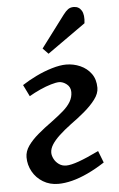

<svg xmlns="http://www.w3.org/2000/svg" viewBox="-56 -821 541 874"><g transform="rotate(-5 215.0 -384.0)"><path d="M54 -448Q83 -467 119 -484.5Q155 -502 192 -513Q229 -524 257 -524Q291 -524 321.5 -510.5Q352 -497 371 -471Q390 -445 390 -406Q390 -380 369.5 -353Q349 -326 318 -300Q287 -274 256 -252Q224 -228 201.5 -207Q179 -186 167 -167Q155 -148 155 -130Q155 -117 162.5 -102Q170 -87 184.5 -76.5Q199 -66 218 -66Q239 -66 275.5 -79Q312 -92 368 -119L389 -65Q349 -39 310.5 -21Q272 -3 238 5.5Q204 14 175 14Q136 14 105.5 -4.5Q75 -23 58 -53.5Q41 -84 41 -119Q41 -146 58.5 -171Q76 -196 105.5 -221Q135 -246 170 -271Q201 -294 223.5 -313.5Q246 -333 258 -353.5Q270 -374 270 -397Q270 -420 253 -433.5Q236 -447 218 -447Q205 -447 181 -440Q157 -433 130.5 -421Q104 -409 80 -395ZM266 -751Q278 -767 288.5 -774.5Q299 -782 314 -782Q338 -782 350 -762Q362 -742 357 -704L182 -580L157 -606Z"/></g></svg>

Font: Literata Medium
Style: Italic
Weight: 500
Italic angle: -2°
Designer: Latin by Veronika Burian and Jose Scaglione. Greek by Irene Vlachou. Cyrillic by Vera Evstafieva
Foundry: TypeTogether
Version: Version 3.103;gftools[0.9.29]